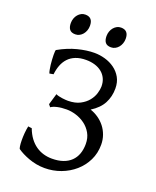

<svg xmlns="http://www.w3.org/2000/svg" viewBox="-150 -886 801 987"><g transform="rotate(20 251.0 -392.5)"><path d="M448.7 -197.3Q448.7 -150.9 429.7 -112.1Q410.6 -73.2 378.4 -45.2Q346.2 -17.1 304 -1.2Q261.7 14.6 215.3 14.6Q191.4 14.6 169.2 10.3Q147 5.9 127.7 -1.2Q108.4 -8.3 92 -16.6Q75.7 -24.9 64 -33.2Q61 -34.7 59.1 -47.6Q57.1 -60.5 56.9 -78.9Q56.6 -97.2 58.3 -118.4Q60.1 -139.6 64 -158.2Q69.8 -157.2 74.2 -156.7L84 -155.8Q95.2 -126 111.1 -104.7Q127 -83.5 146.5 -70.1Q166 -56.6 188.2 -50.3Q210.4 -43.9 234.4 -43.9Q269 -43.9 294.9 -53Q320.8 -62 338.1 -78.9Q355.5 -95.7 364.3 -119.9Q373 -144 373 -173.8Q373 -207.5 358.6 -232.7Q344.2 -257.8 321.8 -274.4Q299.3 -291 272.5 -299.3Q245.6 -307.6 220.7 -307.6Q191.4 -307.6 169.4 -302.5Q147.5 -297.4 136.2 -289.1L125.5 -302.2L143.6 -363.3Q149.9 -359.9 159.4 -357.7Q168.9 -355.5 179 -354Q189 -352.5 197.5 -352.1Q206.1 -351.6 210.9 -351.6Q250 -352.1 276.4 -366Q302.7 -379.9 318.6 -399.7Q334.5 -419.4 341.1 -441.4Q347.7 -463.4 347.7 -479.5Q347.7 -504.4 338.6 -523.2Q329.6 -542 313.5 -554.9Q297.4 -567.9 275.4 -574.5Q253.4 -581.1 227.5 -581.1Q194.8 -581.1 170.9 -571.5Q147 -562 131.1 -544.9Q115.2 -527.8 106.4 -504.6Q97.7 -481.4 94.7 -454.6L73.2 -450.7Q70.3 -457.5 68.1 -469.2Q65.9 -481 64.2 -494.6Q62.5 -508.3 61.8 -522.2Q61 -536.1 60.8 -547.9Q60.5 -559.6 61.3 -567.1Q62 -574.7 63.5 -575.7Q114.3 -604.5 164.1 -617.2Q213.9 -629.9 255.4 -629.9Q284.7 -629.9 313.7 -621.6Q342.8 -613.3 366.2 -596.4Q389.6 -579.6 404.1 -554Q418.5 -528.3 418.5 -493.7Q418.5 -449.7 399.4 -413.3Q380.4 -377 335.9 -349.1Q359.4 -341.3 379.9 -327.1Q400.4 -313 415.8 -293.5Q431.2 -273.9 439.9 -249.5Q448.7 -225.1 448.7 -197.3ZM380.9 -752.4Q380.9 -738.8 376.5 -726.6Q372.1 -714.4 364.5 -705.3Q356.9 -696.3 346.7 -690.9Q336.4 -685.5 324.2 -685.5Q302.2 -685.5 292.7 -697.8Q283.2 -710 283.2 -732.4Q283.2 -746.1 287.6 -758.3Q292 -770.5 299.8 -779.5Q307.6 -788.6 317.6 -793.7Q327.6 -798.8 339.4 -798.8Q380.9 -798.8 380.9 -752.4ZM185.5 -752.4Q185.5 -738.8 181.2 -726.6Q176.8 -714.4 169.2 -705.3Q161.6 -696.3 151.4 -690.9Q141.1 -685.5 128.9 -685.5Q106.9 -685.5 97.4 -697.8Q87.9 -710 87.9 -732.4Q87.9 -746.1 92.3 -758.3Q96.7 -770.5 104.5 -779.5Q112.3 -788.6 122.3 -793.7Q132.3 -798.8 144 -798.8Q185.5 -798.8 185.5 -752.4Z"/></g></svg>

Font: Gentium Plus Cyr
Style: Regular
Weight: 400
Designer: J. Victor Gaultney, Annie Olsen, Iska Routamaa, Becca Hirsbrunner
Foundry: SIL International
Version: Version 5.000